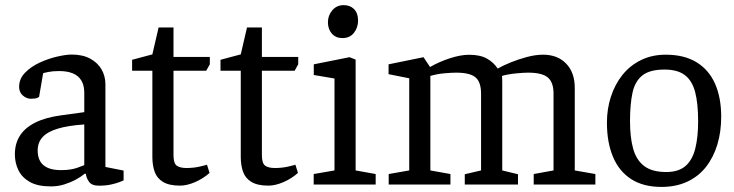

<svg xmlns="http://www.w3.org/2000/svg" viewBox="-20 -716 2847 745"><path d="M177.3 7.3Q126.2 7.3 95.7 -10Q65.2 -27.4 51.4 -55.7Q37.7 -84 37.7 -117.2Q37.7 -159.1 57.5 -189.9Q77.3 -220.6 117.3 -240.6Q157.4 -260.5 216.6 -268.4L307 -280.8V-356.4Q307 -385.3 295.5 -403.9Q284.1 -422.6 262.5 -431.4Q241 -440.3 209.2 -440.3Q184.5 -440.3 167.2 -436.7Q149.9 -433.1 147.4 -431.9L131.7 -340.4Q131.4 -339.4 124.4 -336.1Q117.3 -332.8 100.2 -332.8Q83.1 -332.8 68.7 -345.3Q54.2 -357.8 54.2 -379Q54.2 -410.5 77.4 -434.1Q100.5 -457.8 134.9 -473.5Q169.2 -489.1 203 -496.7Q236.8 -504.3 258.1 -504.3Q300.9 -504.3 329.9 -488.5Q358.9 -472.8 374 -446.8Q389 -420.8 389 -388.9V-68.2L459.6 -54.2V-16Q457.5 -15 444.6 -9.8Q431.7 -4.7 411.2 -0.1Q390.7 4.5 363.7 4.5Q336 4.5 325.3 -10.9Q314.6 -26.2 313.1 -41.8H308.6Q294.1 -29.8 273.6 -18.8Q253.1 -7.8 229 -0.3Q204.9 7.3 177.3 7.3ZM216.8 -55.9Q255.4 -55.9 281 -65.4Q306.6 -74.9 307 -75.2V-233.1Q245.3 -229 205.2 -217.1Q165.1 -205.3 145.7 -184.5Q126.2 -163.7 126.2 -132Q126.2 -55.9 216.8 -55.9Z M678.8 4.3Q636.4 4.3 612.7 -10Q588.9 -24.4 580.1 -49.6Q571.2 -74.9 571.2 -106.9V-441.5H492.6V-484L571.2 -505L595.4 -609.4H653.2V-495H794.2V-466.6L780.2 -441.5H653.2V-113.8Q653.2 -82.5 665.7 -73.3Q678.3 -64.1 703.3 -64.1Q730.8 -64.1 754 -69.4Q777.2 -74.7 783.2 -76.9L793.1 -45Q768.8 -23.2 737 -9.4Q705.2 4.3 678.8 4.3Z M1021.8 4.3Q979.4 4.3 955.7 -10Q931.9 -24.4 923.1 -49.6Q914.2 -74.9 914.2 -106.9V-441.5H835.6V-484L914.2 -505L938.4 -609.4H996.2V-495H1137.2V-466.6L1123.2 -441.5H996.2V-113.8Q996.2 -82.5 1008.7 -73.3Q1021.3 -64.1 1046.3 -64.1Q1073.8 -64.1 1097 -69.4Q1120.2 -74.7 1126.2 -76.9L1136.1 -45Q1111.8 -23.2 1080 -9.4Q1048.2 4.3 1021.8 4.3Z M1197.2 0V-40.7L1277.9 -54.7V-411.4L1197.5 -425V-466.4L1336.3 -494.1L1359.9 -484.8V-54.7L1437.7 -40.7V0ZM1308.8 -568.2Q1283 -568.2 1267.7 -585.5Q1252.4 -602.8 1252.4 -629.9Q1252.4 -656 1269.4 -676.1Q1286.5 -696.1 1313.6 -696.1Q1338.7 -696.1 1354.1 -680.4Q1369.4 -664.7 1369.4 -636.2Q1369.4 -609.3 1353.5 -588.8Q1337.5 -568.2 1308.8 -568.2Z M1488.2 0V-40.7L1567.9 -54.7V-412.2L1487.7 -428.2V-466.4L1623.3 -494.1L1648.7 -456Q1684.2 -476.5 1725.9 -490Q1767.6 -503.5 1800 -503.5Q1843 -503.5 1869.3 -488.7Q1895.6 -473.9 1911.1 -450Q1931.6 -461.6 1961.7 -473.9Q1991.8 -486.1 2024.9 -494.9Q2058.1 -503.8 2087.3 -503.8Q2143.4 -503.8 2176.8 -469.2Q2210.2 -434.6 2210.2 -375.2V-54.7L2290.2 -40.7V0H2050.9V-40.7L2127.8 -54.7V-352.8Q2127.8 -396.9 2105.5 -415.5Q2083.1 -434.1 2029.9 -434.1Q2010.9 -434.1 1980.9 -431.1Q1951 -428.1 1927.8 -421.4Q1928.4 -416.1 1928.6 -409.2Q1928.8 -402.3 1928.8 -396.4V-54.7L1989.9 -39.9V0H1783.4V-39.9L1846.6 -54.7V-352.8Q1846.6 -397.7 1825 -415.9Q1803.4 -434.1 1750.1 -434.1Q1732.5 -434.1 1704.3 -431.6Q1676 -429.1 1649.9 -421.4V-54.7L1727.8 -40.7V0Z M2546.4 9.3Q2476.5 9.3 2429.4 -20.8Q2382.4 -50.9 2358.7 -107.1Q2335 -163.4 2335 -240Q2335 -293.5 2350.6 -341.3Q2366.2 -389 2395.4 -425.5Q2424.7 -462 2467.3 -482.9Q2509.9 -503.8 2563 -503.8Q2635.1 -503.8 2683 -474.3Q2730.9 -444.8 2754.7 -390.8Q2778.4 -336.8 2778.4 -263Q2778.4 -205.1 2763.6 -155.6Q2748.7 -106 2719.8 -68.9Q2690.9 -31.8 2647.3 -11.3Q2603.8 9.3 2546.4 9.3ZM2564.9 -48.5Q2613.1 -48.5 2640 -72Q2666.9 -95.5 2677.9 -140Q2688.9 -184.4 2688.9 -245.3Q2688.9 -315 2677.2 -359.3Q2665.4 -403.6 2637 -424.8Q2608.6 -446.1 2558.4 -446.1Q2501.6 -446.1 2472.9 -423.6Q2444.2 -401.1 2434.4 -356.8Q2424.6 -312.5 2424.6 -245.3Q2424.6 -182.8 2436.8 -139Q2448.9 -95.2 2479.4 -71.9Q2510 -48.5 2564.9 -48.5Z"/></svg>

Font: Faustina Light
Style: Regular
Weight: 300
Designer: Alfonso Garcia
Foundry: http://www.omnibus-type.com
Version: Version 1.200